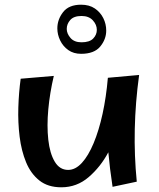

<svg xmlns="http://www.w3.org/2000/svg" viewBox="-20 -785 678 817"><path d="M241 12Q184 12 147.5 -17Q111 -46 91 -94.5Q71 -143 63.5 -203.5Q56 -264 58 -328Q60 -392 68 -450L209 -462Q192 -390 185.5 -319.5Q179 -249 185.5 -190.5Q192 -132 213 -97Q234 -62 270 -62Q301 -62 328.5 -92Q356 -122 378.5 -176Q401 -230 416.5 -301Q432 -372 439 -454L572 -466Q540 -233 562 -12L459 10Q447 -69 441 -137Q408 -75 357.5 -31.5Q307 12 241 12ZM325 -556Q293 -556 270.5 -572Q248 -588 236 -613Q224 -638 224 -664Q224 -702 248.5 -733.5Q273 -765 325 -765Q360 -765 383.5 -749Q407 -733 419.5 -708Q432 -683 432 -655Q432 -618 406.5 -587Q381 -556 325 -556ZM327 -605Q361 -605 376.5 -621Q392 -637 392 -658Q392 -680 375 -698.5Q358 -717 327 -717Q294 -717 279 -700Q264 -683 264 -662Q264 -642 280 -623.5Q296 -605 327 -605Z"/></svg>

Font: Marhey
Style: Regular
Weight: 400
Designer: Nur Syamsi & Bustanul Arifin
Foundry: Namelatype
Version: Version 1.000; ttfautohint (v1.8.4.7-5d5b)